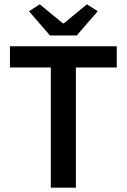

<svg xmlns="http://www.w3.org/2000/svg" viewBox="-20 -868 586 888"><path d="M215 0V-556H26V-654H520V-556H331V0ZM211 -704 114 -816 164 -848 271 -760H275L382 -848L432 -816L335 -704Z"/></svg>

Font: CV Source Sans Light
Style: Bold
Weight: 600
Designer: Paul D. Hunt
Foundry: Adobe Systems Incorporated
Version: Version 3.001